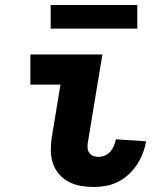

<svg xmlns="http://www.w3.org/2000/svg" viewBox="-20 -737 640 765"><path d="M354 8Q327 8 301.5 3.5Q276 -1 254 -12.5Q232 -24 215.5 -43Q199 -62 191 -85.5Q183 -109 182.5 -135.5Q182 -162 186 -188L221 -400H101V-520H388L330 -169Q328 -158 329 -147Q330 -136 336 -127.5Q342 -119 352 -115.5Q362 -112 373 -112Q386 -112 398.5 -117.5Q411 -123 420 -133.5Q429 -144 434 -156.5Q439 -169 442 -182L562 -174Q558 -150 549 -126.5Q540 -103 526 -81.5Q512 -60 492.5 -42Q473 -24 450 -12.5Q427 -1 402.5 3.5Q378 8 354 8ZM527 -623H182V-717H527Z"/></svg>

Font: Iosevka Heavy Extended
Style: Italic
Weight: 900
Width: 7
Italic angle: -9°
Monospace: yes
Designer: Belleve Invis
Foundry: Belleve Invis
Version: Version 32.5.0; ttfautohint (v1.8.4)